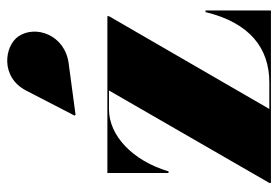

<svg xmlns="http://www.w3.org/2000/svg" viewBox="-141 -641 782 540"><g transform="rotate(-90 250.0 -371.0)"><path d="M342.5 -569C422.5 -580 450.5 -662.5 417.5 -710.5C390.5 -749.5 303 -762 265 -688L195 -552.5L197 -549.5ZM212.5 -455.5H265.5L5.5 -4.5V0H490.5V-184H486C456 -60 385 -4.5 288 -4.5H213.5L474.5 -455.5V-460H33.5V-288H38C68 -389 138.5 -455.5 212.5 -455.5Z"/></g></svg>

Font: Bodoni* 36pt Fatface
Style: Regular
Weight: 900
Version: Version 2.3